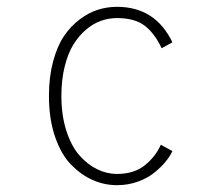

<svg xmlns="http://www.w3.org/2000/svg" viewBox="-20 -532 610 563"><path d="M485.5 -89Q478.5 -73.5 465.2 -57.5Q452 -41.5 432.2 -25.5Q412.5 -9.5 383.8 0.8Q355 11 323 11Q287 11 253.2 -3.5Q219.5 -18 189.8 -47.8Q160 -77.5 141.8 -130Q123.5 -182.5 123.5 -251Q123.5 -306.5 135.8 -352Q148 -397.5 167.8 -426.5Q187.5 -455.5 213.8 -475.2Q240 -495 267.2 -503.5Q294.5 -512 323 -512Q435.5 -512 485.5 -408L454 -390.5Q433 -435 403.8 -457Q374.5 -479 323 -479Q299 -479 276.2 -471Q253.5 -463 232.2 -445Q211 -427 195 -401Q179 -375 169.5 -336.2Q160 -297.5 160 -251Q160 -194 174.5 -148.8Q189 -103.5 212.8 -76.5Q236.5 -49.5 264.8 -35.8Q293 -22 323 -22Q373 -22 404.5 -47.2Q436 -72.5 451.5 -107.5Z"/></svg>

Font: League Mono Narrow Thin
Style: Regular
Weight: 100
Width: 3
Designer: Tyler Finck
Foundry: The League of Moveable Type / Tyler Finck
Version: Version 2.210